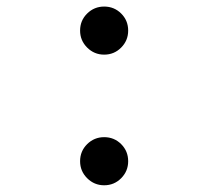

<svg xmlns="http://www.w3.org/2000/svg" viewBox="-20 -547 626 577"><path d="M293 9.8Q263.2 9.8 241.9 -11.5Q220.7 -32.7 220.7 -62.5Q220.7 -92.8 241.9 -113.8Q263.2 -134.8 293 -134.8Q323.2 -134.8 344.2 -113.8Q365.2 -92.8 365.2 -62.5Q365.2 -32.7 344.2 -11.5Q323.2 9.8 293 9.8ZM293 -382.8Q263.2 -382.8 241.9 -404.1Q220.7 -425.3 220.7 -455.1Q220.7 -485.4 241.9 -506.3Q263.2 -527.3 293 -527.3Q323.2 -527.3 344.2 -506.3Q365.2 -485.4 365.2 -455.1Q365.2 -425.3 344.2 -404.1Q323.2 -382.8 293 -382.8Z"/></svg>

Font: Cascadia Mono PL
Style: Regular
Weight: 400
Monospace: yes
Designer: Aaron Bell
Foundry: Saja Typeworks
Version: Version 2404.023; ttfautohint (v1.8.4)